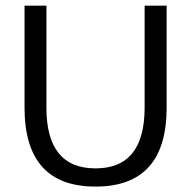

<svg xmlns="http://www.w3.org/2000/svg" viewBox="-20 -663 692 695"><path d="M583.2 -273.3Q583.2 12.4 325.7 12.4Q68.8 12.4 68.8 -273.3V-642.6H148V-273.3Q148 -53.5 325.7 -53.5Q503.5 -53.5 503.5 -273.3V-642.6H583.2Z"/></svg>

Font: Shan Wanhai
Style: Regular
Weight: 400
Designer: Khon Soe Zaw Thu
Foundry: Shan Unicode
Version: Version 1.00 June 3, 2017, initial release